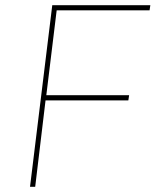

<svg xmlns="http://www.w3.org/2000/svg" viewBox="-20 -722 611 742"><path d="M182 -702H561L558 -682H199L159 -354H479L476 -334H156L116 0H96Z"/></svg>

Font: Josefin Sans Thin Thin
Style: Italic
Weight: 250
Italic angle: -7°
Version: Version 2.000